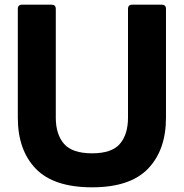

<svg xmlns="http://www.w3.org/2000/svg" viewBox="-20 -783 785 819"><path d="M56 -281V-745Q56 -763 74 -763H200Q218 -763 218 -745V-281Q218 -210 253 -169.5Q288 -129 373 -129Q457 -129 491.5 -169.5Q526 -210 526 -281V-745Q526 -763 544 -763H670Q688 -763 688 -745V-281Q688 -143 611.5 -63.5Q535 16 373 16Q209 16 132.5 -63.5Q56 -143 56 -281Z"/></svg>

Font: Open Sauce Two ExtraBold
Style: Regular
Weight: 800
Designer: Alfredo Marco Pradil
Foundry: Creative Sauce Fz LLC
Version: Version 1.477